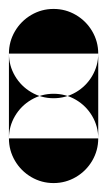

<svg xmlns="http://www.w3.org/2000/svg" viewBox="-20 -220 240 430"><path d="M0 -100H200V90H0ZM100 -200Q73 -200 50 -186.5Q27 -173 13.5 -150Q0 -127 0 -100Q0 -73 13.5 -50Q27 -27 50 -13.5Q73 0 100 0Q127 0 150 -13.5Q173 -27 186.5 -50Q200 -73 200 -100Q200 -127 186.5 -150Q173 -173 150 -186.5Q127 -200 100 -200ZM100 -10Q73 -10 50 3.5Q27 17 13.5 40Q0 63 0 90Q0 117 13.5 140Q27 163 50 176.5Q73 190 100 190Q127 190 150 176.5Q173 163 186.5 140Q200 117 200 90Q200 63 186.5 40Q173 17 150 3.5Q127 -10 100 -10Z"/></svg>

Font: Wavefont ExtraBold
Style: Regular
Weight: 800
Monospace: yes
Version: Version 3.005;gftools[0.9.33]